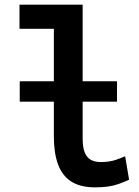

<svg xmlns="http://www.w3.org/2000/svg" viewBox="-20 -795 600 827"><path d="M390 12Q326 12 287 -13Q248 -38 230 -87Q212 -136 212 -206V-357H65V-445H212V-671H64V-775H336V-445H484V-357H336V-199Q336 -159 345.5 -137Q355 -115 372.5 -106Q390 -97 414 -97Q452 -97 480.5 -107Q509 -117 519 -122L536 -21Q527 -16 489 -2Q451 12 390 12Z"/></svg>

Font: Ubuntu Sans Mono SemiBold
Style: Regular
Weight: 600
Monospace: yes
Designer: Dalton Maag Ltd
Foundry: Dalton Maag Ltd
Version: Version 1.006